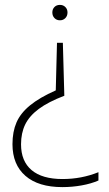

<svg xmlns="http://www.w3.org/2000/svg" viewBox="-20 -565 444 785"><path d="M256 -514Q256 -500 247.2 -491Q238.5 -482 225 -482Q211.5 -482 202.8 -491Q194 -500 194 -514Q194 -527.5 202.5 -536.2Q211 -545 225 -545Q238.5 -545 247.2 -536.2Q256 -527.5 256 -514ZM243 -173.5Q177.5 -148.5 138.8 -119.8Q100 -91 83 -56Q66 -21 66 25Q66 94 109.2 130.5Q152.5 167 235.5 167Q313.5 167 382.5 139V173Q353 186 314 193Q275 200 235 200Q137 200 84 154Q31 108 31 24.5Q31 -26.5 47.5 -64.5Q64 -102.5 102.8 -134.2Q141.5 -166 208 -195.5L213 -390H237Z"/></svg>

Font: Encode Sans Semi Condensed Thin
Style: Regular
Weight: 250
Width: 4
Designer: Multiple Designers
Foundry: Impallari Type
Version: Version 2.000